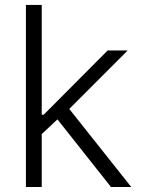

<svg xmlns="http://www.w3.org/2000/svg" viewBox="-20 -747 565 767"><path d="M83.5 0V-727.3H146.7V-288.7H154.5L410.2 -545.5H490.1L256.7 -311.8L504.3 0H423.3L209.5 -270.2L146.7 -211.3V0Z"/></svg>

Font: Inter UI Light
Style: Regular
Weight: 300
Designer: Rasmus Andersson
Foundry: rsms
Version: 3.2;8d6f07862